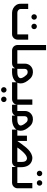

<svg xmlns="http://www.w3.org/2000/svg" viewBox="1308 -1972 865 3521"><g transform="rotate(90 1740.5 -211.5)"><path d="M291 -355Q270 -355 255.5 -369.5Q241 -384 241 -405Q241 -426 255.5 -440.5Q270 -455 291 -455Q312 -455 326.5 -440.5Q341 -426 341 -405Q341 -384 326.5 -369.5Q312 -355 291 -355ZM465 -355Q444 -355 429.5 -369.5Q415 -384 415 -405Q415 -426 429.5 -440.5Q444 -455 465 -455Q486 -455 500.5 -440.5Q515 -426 515 -405Q515 -384 500.5 -369.5Q486 -355 465 -355Z M215 0Q173 0 134.5 -20Q96 -40 72.5 -75Q49 -110 49 -156V-296H145V-156Q145 -134 164.5 -115.5Q184 -97 215 -97H623Q619 -93 616.5 -90.5Q614 -88 611 -85V-296H707V-101Q707 -73 693.5 -50Q680 -27 657.5 -13.5Q635 0 607 0Z M1049 0H1023V-97H1049ZM1034 0H906Q878 0 854.5 -13.5Q831 -27 818 -50Q805 -73 805 -101V-624H901V-85Q899 -88 896 -90.5Q893 -93 890 -97H1034Z M1489 0V-97H1527V0ZM1033 0V-97H1158Q1155 -93 1152.5 -90.5Q1150 -88 1147 -85V-234Q1147 -266 1158.5 -293.5Q1170 -321 1190 -340Q1222 -371 1264 -379.5Q1306 -388 1349 -376Q1392 -364 1424 -330Q1466 -285 1488 -242.5Q1510 -200 1510 -158Q1510 -116 1491.5 -86Q1473 -56 1443 -37Q1413 -18 1377 -9Q1341 0 1307 0H1232V-97H1307Q1345 -97 1368 -106Q1391 -115 1402.5 -129Q1414 -143 1414 -158Q1414 -172 1401.5 -199Q1389 -226 1354 -264Q1340 -279 1322 -283.5Q1304 -288 1287 -285Q1270 -282 1259 -272Q1252 -266 1247.5 -256Q1243 -246 1243 -231V-106Q1243 -78 1231 -54Q1219 -30 1196 -15Q1173 0 1139 0Z M1628 201Q1607 201 1592.5 186.5Q1578 172 1578 151Q1578 130 1592.5 115.5Q1607 101 1628 101Q1649 101 1663.5 115.5Q1678 130 1678 151Q1678 172 1663.5 186.5Q1649 201 1628 201ZM1802 201Q1781 201 1766.5 186.5Q1752 172 1752 151Q1752 130 1766.5 115.5Q1781 101 1802 101Q1823 101 1837.5 115.5Q1852 130 1852 151Q1852 172 1837.5 186.5Q1823 201 1802 201Z M1510 0V-97H1815Q1813 -93 1810 -90Q1807 -87 1804 -84V-372H1901V-100Q1901 -72 1886.5 -49Q1872 -26 1849 -13Q1826 0 1799 0Z M2357 0V-97H2395V0ZM1901 0V-97H2026Q2023 -93 2020.5 -90.5Q2018 -88 2015 -85V-234Q2015 -266 2026.5 -293.5Q2038 -321 2058 -340Q2090 -371 2132 -379.5Q2174 -388 2217 -376Q2260 -364 2292 -330Q2334 -285 2356 -242.5Q2378 -200 2378 -158Q2378 -116 2359.5 -86Q2341 -56 2311 -37Q2281 -18 2245 -9Q2209 0 2175 0H2100V-97H2175Q2213 -97 2236 -106Q2259 -115 2270.5 -129Q2282 -143 2282 -158Q2282 -172 2269.5 -199Q2257 -226 2222 -264Q2208 -279 2190 -283.5Q2172 -288 2155 -285Q2138 -282 2127 -272Q2120 -266 2115.5 -256Q2111 -246 2111 -231V-106Q2111 -78 2099 -54Q2087 -30 2064 -15Q2041 0 2007 0Z M2468 -74V-273H2564V-74ZM2378 0V-97H2566V0ZM2548 0V-97H2962Q2959 -93 2956 -90.5Q2953 -88 2950 -85V-166Q2950 -203 2944 -223.5Q2938 -244 2927.5 -254.5Q2917 -265 2903 -270Q2879 -279 2850.5 -266.5Q2822 -254 2789.5 -223.5Q2757 -193 2720 -146Q2683 -99 2642 -38L2560 -89Q2587 -128 2619 -172.5Q2651 -217 2685.5 -258Q2720 -299 2760 -328.5Q2800 -358 2844.5 -368.5Q2889 -379 2939 -360Q2994 -337 3020 -286Q3046 -235 3046 -168V-102Q3047 -74 3033.5 -50.5Q3020 -27 2997.5 -13.5Q2975 0 2946 0Z M3161 -454Q3140 -454 3125.5 -468.5Q3111 -483 3111 -504Q3111 -525 3125.5 -539.5Q3140 -554 3161 -554Q3182 -554 3196.5 -539.5Q3211 -525 3211 -504Q3211 -483 3196.5 -468.5Q3182 -454 3161 -454ZM3335 -454Q3314 -454 3299.5 -468.5Q3285 -483 3285 -504Q3285 -525 3299.5 -539.5Q3314 -554 3335 -554Q3356 -554 3370.5 -539.5Q3385 -525 3385 -504Q3385 -483 3370.5 -468.5Q3356 -454 3335 -454Z M3042 0V-97H3347Q3345 -93 3342 -90Q3339 -87 3336 -84V-372H3433V-100Q3433 -72 3418.5 -49Q3404 -26 3381 -13Q3358 0 3331 0Z"/></g></svg>

Font: Mada Medium
Style: Regular
Weight: 500
Designer: Khaled Hosny
Version: Version 1.5